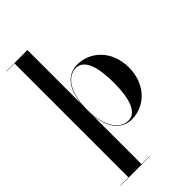

<svg xmlns="http://www.w3.org/2000/svg" viewBox="-294 -843 1187 1187"><g transform="rotate(-45 299.0 -250.0)"><path d="M15 248V250H270V248H200V-182.5C211 -60 265.5 10 356 10C465 10 568 -80 568 -230C568 -380 465 -469 356 -469C265.5 -469 211 -400 200 -277.5V-750H15V-748H85V248ZM200 -230C200 -384 262.5 -460 333.5 -460C405 -460 435.5 -369 435.5 -230C435.5 -91 405 0.5 333.5 0.5C262.5 0.5 200 -76 200 -230Z"/></g></svg>

Font: Bodoni* 96pt Medium
Style: Regular
Weight: 500
Version: Version 2.3